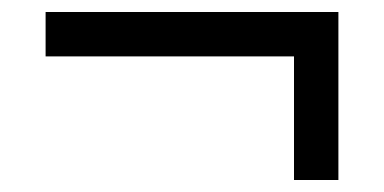

<svg xmlns="http://www.w3.org/2000/svg" viewBox="-20 -445 640 320"><path d="M544 -425V-145H470V-351H56V-425Z"/></svg>

Font: wassup Sans
Style: Medium
Weight: 600
Version: Version 2.001